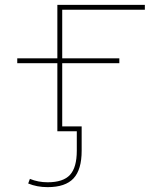

<svg xmlns="http://www.w3.org/2000/svg" viewBox="-20 -540 672 790"><path d="M296 80V0H236H226H216V-280H51V-300H216V-520H576V-500H236V-300H471V-280H236V-20H316V80Q316 158 282.5 194Q249 230 176 230Q132 230 96 215L103 196Q137 210 176 210Q240 210 268 179.5Q296 149 296 80Z"/></svg>

Font: M PLUS 1p Thin
Style: Regular
Weight: 250
Version: Version 1.062